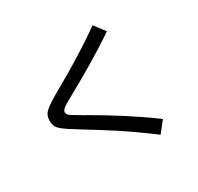

<svg xmlns="http://www.w3.org/2000/svg" viewBox="-182 -1012 1365 1324"><g transform="rotate(-30 500.0 -350.0)"><path d="M735 94Q660 38 598 -5.5Q536 -49 483 -83.5Q430 -118 381 -148.5Q332 -179 281 -210Q230 -241 198.5 -262Q167 -283 150 -299Q133 -315 126.5 -331.5Q120 -348 120 -370Q120 -393 127 -410.5Q134 -428 152 -444.5Q170 -461 203 -482Q236 -503 288 -532Q343 -563 409.5 -602.5Q476 -642 551.5 -690Q627 -738 706 -794L771 -709Q723 -676 672.5 -644Q622 -612 574 -583Q526 -554 482.5 -529Q439 -504 404.5 -484.5Q370 -465 348 -453Q305 -429 281.5 -415Q258 -401 249 -391Q240 -381 240 -370Q240 -359 246.5 -350.5Q253 -342 273.5 -329.5Q294 -317 336 -292Q360 -279 397 -257Q434 -235 481.5 -206.5Q529 -178 582 -144Q635 -110 691.5 -71.5Q748 -33 803 8Z"/></g></svg>

Font: M PLUS 1 Thin Medium
Style: Regular
Weight: 500
Version: Version 1.001